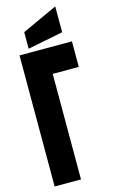

<svg xmlns="http://www.w3.org/2000/svg" viewBox="-160 -1158 719 1216"><g transform="rotate(-15 199.5 -550.5)"><path d="M210.9 0H38.1V-859.4H381.8V-691.9H210.9ZM336.9 -931.2 105 -885.3V-994.1L336.9 -1100.6Z"/></g></svg>

Font: Anton
Style: Regular
Weight: 400
Designer: Vernon Adams, Tural Alisoy
Foundry: Vernon Adams
Version: Version 2.300